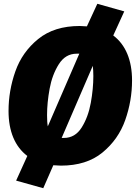

<svg xmlns="http://www.w3.org/2000/svg" viewBox="-20 -853 718 1012"><path d="M676 -429Q676 -322 640 -220Q604 -118 520 -49Q436 20 301 20Q287 20 261 18L208 139L65 99L124 -31Q75 -68 50 -128Q25 -188 25 -268Q25 -375 61 -477Q97 -579 181.5 -647.5Q266 -716 400 -716Q414 -716 438 -714L493 -833L635 -793L577 -666Q626 -629 651 -569Q676 -509 676 -429ZM228 -246Q228 -207 232 -187L398 -570H384Q325 -570 290 -514.5Q255 -459 241.5 -385Q228 -311 228 -246ZM472 -452Q472 -484 469 -506L305 -126H317Q376 -126 410.5 -181Q445 -236 458.5 -310.5Q472 -385 472 -452Z"/></svg>

Font: FiraGO Heavy
Style: Italic
Weight: 900
Italic angle: -8°
Designer: bBox Type GmbH
Foundry: bBox Type GmbH
Version: Version 1.001